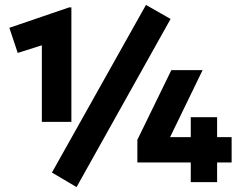

<svg xmlns="http://www.w3.org/2000/svg" viewBox="-20 -740 985 780"><path d="M150 -245V-556L52 -525L18 -627L261 -710H270V-245ZM755 0V-80H538V-172L676 -455H803L671 -183H755V-264H862V-183H921V-80H862V0ZM291 20 191 -39 573 -720 673 -663Z"/></svg>

Font: Geologica Cursive Black
Style: Regular
Weight: 900
Designer: Sindre Bremnes, Frode Helland
Foundry: Monokrom Skriftforlag AS
Version: Version 1.010;gftools[0.9.28]